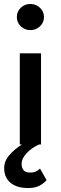

<svg xmlns="http://www.w3.org/2000/svg" viewBox="-20 -729 307 969"><path d="M65 -643Q65 -671 85 -690Q105 -709 133 -709Q161 -709 181.5 -690Q202 -671 202 -643Q202 -615 181.5 -596Q161 -577 133 -577Q105 -577 85 -596Q65 -615 65 -643ZM182 122 215 180Q203 195 180.5 207.5Q158 220 122 220Q64 220 32.5 193Q1 166 1 120Q1 84 27 54Q53 24 91 0H80V-460H187V0H177Q138 18 113.5 45Q89 72 89 97Q89 142 132 142Q149 142 160 137Q171 132 182 122Z"/></svg>

Font: Jost* Medium
Style: Regular
Weight: 500
Version: Version 3.7